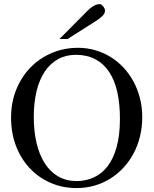

<svg xmlns="http://www.w3.org/2000/svg" viewBox="-20 -914 763 949"><path d="M683.1 -335Q683.1 -285.2 671.9 -239.5Q660.6 -193.8 639.9 -155Q619.1 -116.2 589.8 -84.7Q560.5 -53.2 524.4 -30.8Q488.3 -8.3 446.3 3.7Q404.3 15.6 357.9 15.6Q290.5 15.6 231.7 -9.5Q172.9 -34.7 128.9 -80.6Q85 -126.5 59.8 -190.7Q34.7 -254.9 34.7 -333Q34.7 -407.2 60.1 -470.5Q85.4 -533.7 130.1 -579.8Q174.8 -626 235.4 -651.9Q295.9 -677.7 366.7 -677.7Q410.2 -677.7 450.4 -666Q490.7 -654.3 525.9 -632.8Q561 -611.3 589.8 -580.6Q618.7 -549.8 639.4 -511.7Q660.2 -473.6 671.6 -429.2Q683.1 -384.8 683.1 -335ZM572.8 -322.3Q573.2 -397.9 560.1 -457.5Q546.9 -517.1 519.8 -558.1Q492.7 -599.1 451.9 -620.8Q411.1 -642.6 356 -643.1Q306.2 -643.1 267.3 -621.8Q228.5 -600.6 201.7 -560.8Q174.8 -521 160.9 -464.1Q147 -407.2 147 -335.9Q147 -265.6 160.6 -207.5Q174.3 -149.4 200.7 -107.7Q227.1 -65.9 266.4 -42.7Q305.7 -19.5 356.9 -19Q404.3 -19 443.8 -37.1Q483.4 -55.2 512 -92.5Q540.5 -129.9 556.4 -187Q572.3 -244.1 572.8 -322.3ZM499 -861.8Q499 -847.7 486.6 -835.4Q474.1 -823.2 458.5 -813L314 -721.2H273.9L412.6 -860.8Q425.3 -874 441.2 -883.8Q457 -893.6 473.1 -893.6Q477.1 -893.6 481.4 -890.6Q485.8 -887.7 489.7 -882.8Q493.7 -877.9 496.3 -872.3Q499 -866.7 499 -861.8Z"/></svg>

Font: Doulos SIL Viet
Style: Regular
Weight: 400
Designer: Walt Agee, Victor Gaultney, Peter Martin, Debbi Hosken, Becca Hirsbrunner
Foundry: SIL International
Version: Version 5.000